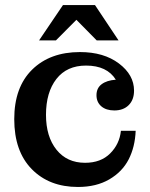

<svg xmlns="http://www.w3.org/2000/svg" viewBox="-20 -724 590 756"><path d="M133.8 -564.9 228 -704.1H354L446.8 -564.9H360.8L280.8 -646L200.2 -564.9ZM287.1 12.2Q173.8 12.2 105 -58.1Q36.1 -128.4 36.1 -254.9Q36.1 -380.4 106.4 -449.7Q176.8 -519 294.9 -519Q388.7 -519 448.2 -474.1Q507.8 -429.2 507.8 -367.2Q507.8 -331.1 486.8 -310.1Q465.8 -289.1 430.2 -289.1Q397.9 -289.1 378.9 -305.4Q359.9 -321.8 359.9 -349.1Q359.9 -377 380.1 -392.3Q400.4 -407.7 436 -410.2Q401.4 -465.8 318.8 -465.8Q243.2 -465.8 202.1 -413.1Q161.1 -360.4 161.1 -272Q161.1 -186 202.4 -134.5Q243.7 -83 314.9 -83Q377 -83 413.8 -119.9Q450.7 -156.7 456.1 -209H514.2Q511.7 -145.5 486.6 -96.4Q461.4 -47.4 410.2 -17.6Q358.9 12.2 287.1 12.2Z"/></svg>

Font: Montagu Slab 144pt Medium
Style: Regular
Weight: 500
Designer: Florian Karsten
Foundry: Florian Karsten
Version: Version 1.000